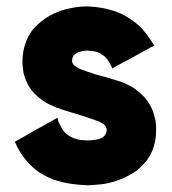

<svg xmlns="http://www.w3.org/2000/svg" viewBox="-20 -544 527 589"><path d="M249 -388.7Q242.2 -388.7 235.4 -387.7Q229.5 -386.7 222.7 -384.8Q217.8 -382.8 213.9 -379.9Q210 -377.9 206.1 -374Q205.1 -372.1 203.1 -368.2Q201.2 -364.3 201.2 -358.4Q201.2 -357.4 201.2 -356.4Q201.2 -355.5 201.2 -354.5Q202.1 -350.6 204.1 -347.7Q206.1 -344.7 210 -341.8Q217.8 -335.9 226.6 -332Q236.3 -328.1 245.1 -325.2Q272.5 -315.4 299.8 -308.6Q327.1 -300.8 354.5 -292Q363.3 -288.1 371.1 -284.2Q378.9 -281.2 386.7 -276.4Q407.2 -262.7 423.8 -245.1Q439.5 -226.6 449.2 -203.1Q451.2 -196.3 453.1 -189.5Q455.1 -182.6 457 -174.8Q459 -160.2 459 -146.5Q459 -128.9 456.1 -111.3Q450.2 -80.1 431.6 -53.7Q417 -34.2 397.5 -19.5Q377.9 -5.9 355.5 3.9Q319.3 18.6 289.1 21.5Q258.8 24.4 248 24.4Q220.7 23.4 195.3 19.5Q169.9 15.6 143.6 6.8Q126 0 109.4 -9.8Q92.8 -19.5 78.1 -33.2Q60.5 -49.8 47.9 -68.4Q35.2 -86.9 25.4 -109.4Q27.3 -110.4 29.3 -111.3Q31.2 -112.3 33.2 -113.3Q46.9 -121.1 60.5 -128.9Q73.2 -136.7 86.9 -144.5Q95.7 -149.4 105.5 -154.3Q114.3 -159.2 123 -164.1Q130.9 -168.9 138.7 -172.9Q147.5 -177.7 155.3 -182.6Q155.3 -182.6 156.2 -182.6Q157.2 -178.7 159.2 -170.9Q163.1 -162.1 168 -153.3Q171.9 -145.5 178.7 -137.7Q184.6 -131.8 191.4 -127.9Q198.2 -123 206.1 -120.1Q216.8 -116.2 228.5 -114.3Q240.2 -113.3 248 -113.3Q256.8 -113.3 265.6 -114.3Q274.4 -115.2 283.2 -117.2Q288.1 -119.1 293 -121.1Q296.9 -124 300.8 -127.9Q304.7 -132.8 306.6 -139.6Q308.6 -146.5 305.7 -153.3Q304.7 -155.3 302.7 -158.2Q300.8 -160.2 298.8 -162.1Q291 -168 281.2 -171.9Q271.5 -175.8 262.7 -178.7Q235.4 -188.5 208 -196.3Q180.7 -204.1 153.3 -213.9Q145.5 -216.8 138.7 -220.7Q130.9 -223.6 124 -227.5Q110.4 -235.4 98.6 -245.1Q86.9 -254.9 77.1 -266.6Q77.1 -266.6 77.1 -266.6Q77.1 -266.6 77.1 -266.6Q71.3 -274.4 66.4 -283.2Q62.5 -291 58.6 -299.8Q56.6 -305.7 54.7 -311.5Q52.7 -317.4 51.8 -323.2Q45.9 -355.5 51.8 -387.7Q57.6 -419.9 76.2 -447.3Q89.8 -465.8 107.4 -478.5Q124 -492.2 144.5 -502Q168.9 -513.7 195.3 -518.6Q221.7 -524.4 249 -524.4Q272.5 -523.4 293.9 -519.5Q315.4 -515.6 336.9 -507.8Q353.5 -502 368.2 -493.2Q382.8 -484.4 396.5 -473.6Q414.1 -459 427.7 -441.4Q441.4 -423.8 453.1 -404.3Q450.2 -403.3 448.2 -401.4Q446.3 -400.4 443.4 -399.4Q430.7 -391.6 417 -384.8Q404.3 -377.9 390.6 -370.1Q381.8 -365.2 373 -360.4Q364.3 -355.5 355.5 -351.6Q347.7 -346.7 339.8 -342.8Q332 -338.9 324.2 -334Q323.2 -336.9 322.3 -338.9Q321.3 -341.8 320.3 -343.8Q316.4 -351.6 311.5 -358.4Q306.6 -365.2 300.8 -371.1Q295.9 -375 290 -378.9Q285.2 -381.8 279.3 -383.8Q270.5 -386.7 261.7 -387.7Q252.9 -388.7 249 -388.7Z"/></svg>

Font: LeFont
Style: Bold
Weight: 800
Designer: Leryon MEDIA
Version: Version 1.0